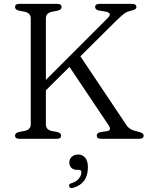

<svg xmlns="http://www.w3.org/2000/svg" viewBox="-20 -720 767 996"><path d="M218 -75Q218 -47 248.5 -40.5L278 -35Q297 -29.5 297 -16.5Q297 0 275 0H80Q58 0 58 -16.5Q58 -30 77.5 -35L108 -41Q139.5 -47.5 139.5 -75V-625Q139.5 -652.5 108 -659L77.5 -665Q58 -670 58 -683.5Q58 -700 80 -700H277.5Q299.5 -700 299.5 -683.5Q299.5 -670 280.5 -665L249.5 -659Q218 -652.5 218 -625V-305.5L538 -625.5Q565 -651.5 529.5 -659.5L493 -665.5Q473.5 -670 473.5 -683.5Q473.5 -700 496 -700H664.5Q687.5 -700 687.5 -683.5Q687.5 -676.5 681.2 -672.2Q675 -668 658 -664Q638.5 -659.5 625.2 -650Q612 -640.5 583.5 -613L397 -428L636 -71Q646 -56 660.2 -48.8Q674.5 -41.5 691 -38.5Q712 -33.5 718.5 -28.8Q725 -24 725 -16.5Q725 0 702.5 0H504.5Q482 0 482 -16.5Q482 -30.5 501 -34.5L537 -40Q560 -44.5 543.5 -70L340.5 -373L218 -251.5ZM379.5 161Q360 161 349.8 150Q339.5 139 339.5 123Q339.5 105 352.5 93.2Q365.5 81.5 385 81.5Q406.5 81.5 421.2 97.2Q436 113 436 148Q436 232.5 359 254.5Q343 259 339 247Q335 235 350.5 230.5Q376 222.5 389 206.5Q402 190.5 402 173.5Q402 161 389 161Z"/></svg>

Font: Fraunces 9pt S050 Light
Style: Regular
Weight: 300
Version: Version 1.000; ttfautohint (v1.8.3)